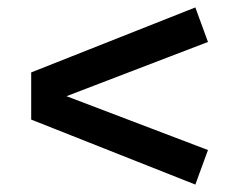

<svg xmlns="http://www.w3.org/2000/svg" viewBox="-20 -544 632 517"><path d="M64 -349 506 -524 540 -431 159 -285 540 -140 506 -47 64 -222Z"/></svg>

Font: Caladea
Style: Bold
Weight: 700
Designer: Carolina Giovagnoli and Andres Torresi
Foundry: Carolina Giovagnoli & Andres Torresi
Version: Version 1.001